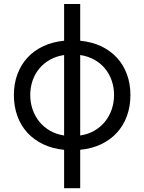

<svg xmlns="http://www.w3.org/2000/svg" viewBox="-20 -759 739 983"><path d="M308.2 8.2Q248.6 2.1 201 -20.6Q153.4 -43.3 120 -79.7Q86.6 -116.1 68.9 -165.1Q51.1 -214.1 51.1 -272.7Q51.1 -330.3 69.1 -378.7Q87 -427.2 120.2 -463.4Q153.4 -499.6 201 -522.2Q248.6 -544.7 308.2 -550.4V-738.6H390.6V-550.4Q450.3 -544.7 497.9 -522.2Q545.5 -499.6 578.7 -463.4Q611.9 -427.2 629.8 -378.7Q647.7 -330.3 647.7 -272.7Q647.7 -214.1 629.8 -165.1Q611.9 -116.1 578.7 -79.7Q545.5 -43.3 497.9 -20.6Q450.3 2.1 390.6 7.8V204.5H308.2ZM308.2 -477.3Q267.8 -471.2 235.6 -453.1Q203.5 -435 181.1 -407.8Q158.7 -380.7 146.8 -346.1Q134.9 -311.4 134.9 -272.7Q134.9 -234 146.8 -199Q158.7 -164.1 181.1 -136.4Q203.5 -108.7 235.6 -90Q267.8 -71.4 308.2 -65.3ZM390.6 -65.3Q431.1 -71.4 463.2 -90Q495.4 -108.7 517.8 -136.4Q540.1 -164.1 552 -199Q563.9 -234 563.9 -272.7Q563.9 -311.4 552 -346.1Q540.1 -380.7 517.8 -407.8Q495.4 -435 463.2 -453.1Q431.1 -471.2 390.6 -477.3Z"/></svg>

Font: Interop
Style: Regular
Weight: 400
Designer: Rasmus Andersson, Google, Jang Haemin
Foundry: jhaemin
Version: Version 1.008